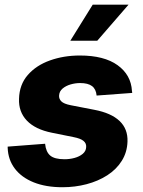

<svg xmlns="http://www.w3.org/2000/svg" viewBox="-20 -786 609 817"><path d="M246.1 10.7Q175.3 10.7 123.5 -10Q71.8 -30.8 43.2 -68.4Q14.6 -106 12.7 -156.7Q12.7 -158.2 12.7 -159.4Q12.7 -160.6 12.7 -162.1L171.9 -174.3Q175.3 -139.6 193.8 -124Q212.4 -108.4 254.4 -108.4Q276.4 -108.4 297.1 -114Q317.9 -119.6 332 -131.3Q346.2 -143.1 346.7 -160.6Q347.7 -176.3 335.2 -186.5Q322.8 -196.8 293 -202.6L200.7 -221.2Q129.9 -235.4 94.2 -272.9Q58.6 -310.5 61 -365.7Q62.5 -425.8 98.1 -466.8Q133.8 -507.8 192.4 -528.8Q251 -549.8 319.8 -549.8Q423.3 -549.8 480.5 -508.5Q537.6 -467.3 541.5 -398.9Q542 -397 542.2 -394.8Q542.5 -392.6 542.5 -390.6L391.1 -379.4Q388.7 -406.7 371.6 -419.7Q354.5 -432.6 320.8 -432.6Q300.8 -432.6 280.5 -426.8Q260.3 -420.9 246.3 -409.2Q232.4 -397.5 231.4 -379.4Q230.5 -365.2 241 -354.7Q251.5 -344.2 280.3 -338.4L381.3 -318.8Q453.1 -305.2 488.8 -271.2Q524.4 -237.3 522.5 -183.6Q521 -137.7 498 -101.3Q475.1 -64.9 436.3 -40Q397.5 -15.1 348.4 -2.2Q299.3 10.7 246.1 10.7ZM279.3 -612.8 374.5 -766.1H526.9L394 -612.8Z"/></svg>

Font: Inter 16pt ExtraBold
Style: Italic
Weight: 800
Italic angle: -9.3988°
Version: Version 4.001;git-66647c0bb